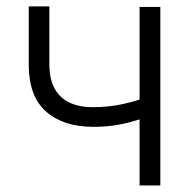

<svg xmlns="http://www.w3.org/2000/svg" viewBox="-20 -567 578 587"><path d="M470.2 -545.9V0H406.7V-545.9ZM446.8 -275.9V-215.3Q414.6 -203.6 385.3 -195.6Q356 -187.5 326.9 -183.3Q297.9 -179.2 264.2 -179.2Q172.4 -179.7 120.1 -226.6Q67.9 -273.4 67.9 -369.1V-547.4H130.9V-369.1Q131.3 -324.2 147.5 -295.4Q163.6 -266.6 193.4 -252.9Q223.1 -239.3 263.7 -239.3Q313.5 -239.3 357.4 -249.3Q401.4 -259.3 446.8 -275.9Z"/></svg>

Font: Inter Tight Light
Style: Regular
Weight: 300
Designer: Rasmus Andersson
Foundry: rsms
Version: Version 3.004